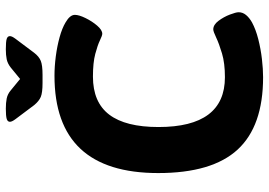

<svg xmlns="http://www.w3.org/2000/svg" viewBox="-152 -763 923 659"><g transform="rotate(-90 309.5 -433.5)"><path d="M354 -749Q321 -749 306.5 -755Q292 -761 278 -778L230 -842Q221 -854 221 -861Q221 -869 231 -872Q241 -875 266 -875Q286 -875 301 -872Q316 -869 329 -858L368 -826L407 -858Q421 -869 435.5 -872Q450 -875 470 -875Q496 -875 505.5 -872Q515 -869 515 -861Q515 -854 506 -842L458 -778Q445 -761 430 -755Q415 -749 382 -749ZM374 8Q206 8 125.5 -79.5Q45 -167 45 -352Q45 -708 379 -708Q411 -708 445.5 -703.5Q480 -699 511 -690.5Q542 -682 562 -670Q588 -655 588 -638Q588 -624 577 -601.5Q566 -579 551 -561.5Q536 -544 523 -544Q517 -544 500.5 -552Q484 -560 454 -568Q424 -576 376 -576Q288 -576 245.5 -520Q203 -464 203 -351Q203 -123 374 -123Q422 -123 455.5 -133Q489 -143 510 -153Q531 -163 538 -163Q554 -163 567.5 -145Q581 -127 589 -106Q597 -85 597 -76Q597 -62 587.5 -50.5Q578 -39 562 -30Q538 -17 504.5 -8.5Q471 0 436.5 4Q402 8 374 8Z"/></g></svg>

Font: Asap
Style: Bold
Weight: 700
Designer: Pablo Cosgaya
Foundry: Omnibus-Type
Version: Version 3.001; ttfautohint (v1.8.3)